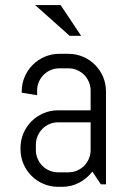

<svg xmlns="http://www.w3.org/2000/svg" viewBox="-20 -720 494 750"><path d="M374 0 340.8 -49.8Q320.3 -22.9 289.6 -6.6Q258.8 9.8 222.2 9.8H207Q176.8 9.8 149.9 -1.7Q123 -13.2 103 -33.2Q83 -53.2 71.5 -80.1Q60.1 -106.9 60.1 -137.2V-142.1Q60.1 -172.4 71.5 -199.2Q83 -226.1 103 -246.1Q123 -266.1 149.9 -277.6Q176.8 -289.1 207 -289.1H334V-366.2Q334 -384.3 327.1 -400.1Q320.3 -416 308.6 -427.7Q296.9 -439.5 281 -446.3Q265.1 -453.1 247.1 -453.1H211.9Q193.8 -453.1 178 -446.3Q162.1 -439.5 150.4 -427.7Q138.7 -416 131.8 -400.1Q125 -384.3 125 -366.2V-348.1L64.9 -357.9V-362.8Q64.9 -393.1 76.4 -419.9Q87.9 -446.8 107.9 -466.8Q127.9 -486.8 154.8 -498.3Q181.6 -509.8 211.9 -509.8H247.1Q277.3 -509.8 304.2 -498.3Q331.1 -486.8 351.1 -466.8Q371.1 -446.8 382.6 -419.9Q394 -393.1 394 -362.8V0ZM334 -242.2H207Q189 -242.2 173.1 -235.4Q157.2 -228.5 145.5 -216.6Q133.8 -204.6 127 -188.7Q120.1 -172.9 120.1 -154.8V-133.8Q120.1 -115.7 127 -99.9Q133.8 -84 145.5 -72.3Q157.2 -60.5 173.1 -53.7Q189 -46.9 207 -46.9H247.1Q265.1 -46.9 281 -53.7Q296.9 -60.5 308.6 -72.3Q320.3 -84 327.1 -99.9Q334 -115.7 334 -133.8ZM117.2 -700.2H216.8L296.9 -580.1H252Z"/></svg>

Font: Abel
Style: Regular
Weight: 400
Designer: Matthew Desmond
Foundry: Matthew Desmond
Version: Version 1.002